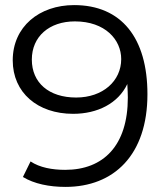

<svg xmlns="http://www.w3.org/2000/svg" viewBox="-20 -727 650 754"><path d="M274 -643C393 -643 456 -571 456 -495C456 -409 384 -344 279 -344C172 -344 105 -402 105 -493C105 -584 174 -643 274 -643ZM271 -707C134 -707 30 -622 30 -490C30 -363 128 -280 267 -280C363 -280 444 -321 480 -397C481 -377 482 -358 482 -344C482 -155 386 -60 236 -60C185 -60 136 -69 100 -93L70 -32C114 -5 174 7 237 7C428 7 559 -119 559 -357C559 -578 457 -707 271 -707Z"/></svg>

Font: Montserrat-Alt1
Style: Regular
Weight: 400
Designer: Differentunic
Foundry: Differentunic
Version: Version 7.222